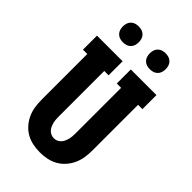

<svg xmlns="http://www.w3.org/2000/svg" viewBox="-280 -1053 1160 1160"><g transform="rotate(45 300.0 -472.5)"><path d="M300 8Q270 8 240 2Q210 -4 183.5 -19Q157 -34 137 -57Q117 -80 104.5 -107.5Q92 -135 87.5 -165Q83 -195 83 -226V-615H46V-735H265V-615H228V-226Q228 -213 229 -200.5Q230 -188 233 -176Q236 -164 241.5 -152Q247 -140 255.5 -131Q264 -122 275.5 -117Q287 -112 300 -112Q313 -112 324.5 -117Q336 -122 344.5 -131Q353 -140 358.5 -152Q364 -164 367 -176Q370 -188 371 -200.5Q372 -213 372 -226V-615H335V-735H554V-615H517V-226Q517 -195 512.5 -165Q508 -135 495.5 -107.5Q483 -80 463 -57Q443 -34 416.5 -19Q390 -4 360 2Q330 8 300 8ZM415 -817Q401 -817 388 -821Q375 -825 365 -835Q355 -845 351 -858Q347 -871 347 -885Q347 -899 351 -912Q355 -925 365 -935Q375 -945 388 -949Q401 -953 415 -953Q429 -953 442 -949Q455 -945 465 -935Q475 -925 479 -912Q483 -899 483 -885Q483 -871 479 -858Q475 -845 465 -835Q455 -825 442 -821Q429 -817 415 -817ZM185 -817Q171 -817 158 -821Q145 -825 135 -835Q125 -845 121 -858Q117 -871 117 -885Q117 -899 121 -912Q125 -925 135 -935Q145 -945 158 -949Q171 -953 185 -953Q199 -953 212 -949Q225 -945 235 -935Q245 -925 249 -912Q253 -899 253 -885Q253 -871 249 -858Q245 -845 235 -835Q225 -825 212 -821Q199 -817 185 -817Z"/></g></svg>

Font: Iosevka Etoile Heavy
Style: Regular
Weight: 900
Designer: Belleve Invis
Foundry: Belleve Invis
Version: Version 22.1.2; ttfautohint (v1.8.4)